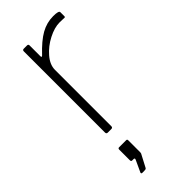

<svg xmlns="http://www.w3.org/2000/svg" viewBox="-251 -581 857 857"><g transform="rotate(-45 178.0 -152.0)"><path d="M91 -9V-521Q91 -530 99 -530H120Q128 -530 128 -522V-454Q128 -449 130 -448Q132 -447 136 -451Q181 -499 217.5 -519.5Q254 -540 295 -540Q330 -540 330 -530V-504Q330 -499 325 -499Q322 -499 315.5 -499.5Q309 -500 295 -500Q263 -500 224 -480Q185 -460 158 -428.5Q131 -397 131 -365V-9Q131 0 122 0H100Q91 0 91 -9ZM77 228 102 174Q106 165 98 165H90Q85 165 83.5 163Q82 161 82 156V90Q82 82 89 82H134Q140 82 140 89V165L139 171L108 230Q106 234 103 235Q100 236 94 236H81Q78 236 76.5 233.5Q75 231 77 228Z"/></g></svg>

Font: Libre Franklin Thin
Style: Regular
Weight: 250
Designer: Pablo Impallari, Rodrigo Fuenzalida
Foundry: Impallari Type
Version: Version 1.002; ttfautohint (v1.5)